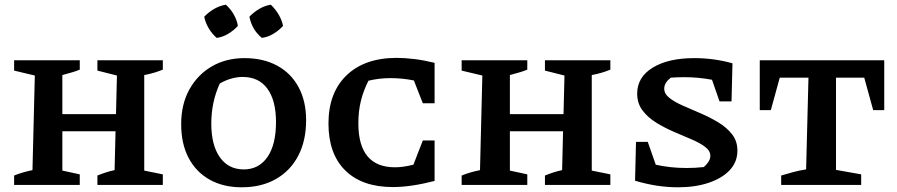

<svg xmlns="http://www.w3.org/2000/svg" viewBox="-20 -786 3814 816"><path d="M40 0V-40Q74 -54 118 -63L128 -465L40 -486V-530H319V-490Q302 -483 286 -478.5Q270 -474 245 -467V-301H473L477 -465L394 -486V-530H672V-490Q655 -483 635 -477Q615 -471 593 -467V-61L672 -45V0H394V-40Q414 -48 431 -53.5Q448 -59 467 -63L471 -228H245V-61L319 -45V0Z M1007 10Q929 10 871 -22.5Q813 -55 781.5 -115Q750 -175 750 -258Q750 -343 785 -406Q820 -469 880.5 -504Q941 -539 1019 -539Q1099 -539 1158 -507Q1217 -475 1249 -415.5Q1281 -356 1281 -275Q1281 -188 1247.5 -124Q1214 -60 1152.5 -25Q1091 10 1007 10ZM1016 -66Q1080 -66 1116.5 -118.5Q1153 -171 1153 -267Q1153 -359 1116.5 -409Q1080 -459 1011 -459Q988 -459 963 -452Q938 -445 914 -431Q878 -352 878 -261Q878 -169 914.5 -117.5Q951 -66 1016 -66ZM940 -766Q960 -748 973.5 -724.5Q987 -701 991 -676Q974 -657 950 -642.5Q926 -628 901 -625Q882 -641 867.5 -665Q853 -689 848 -715Q866 -734 890 -748Q914 -762 940 -766ZM1131 -766Q1150 -748 1164 -724.5Q1178 -701 1183 -676Q1166 -657 1142 -642.5Q1118 -628 1093 -625Q1051 -659 1040 -715Q1058 -734 1081.5 -748Q1105 -762 1131 -766Z M1650 9Q1519 9 1447.5 -61.5Q1376 -132 1376 -261Q1376 -392 1453 -466Q1530 -540 1666 -540Q1701 -540 1741.5 -535Q1782 -530 1827 -519V-347H1777L1739 -444Q1715 -449 1689.5 -451.5Q1664 -454 1639 -454Q1592 -454 1546 -443Q1525 -402 1514 -358Q1503 -314 1503 -262Q1503 -75 1659 -75Q1693 -75 1737 -86L1777 -189H1827V-17Q1726 9 1650 9Z M1942 0V-40Q1976 -54 2020 -63L2030 -465L1942 -486V-530H2221V-490Q2204 -483 2188 -478.5Q2172 -474 2147 -467V-301H2375L2379 -465L2296 -486V-530H2574V-490Q2557 -483 2537 -477Q2517 -471 2495 -467V-61L2574 -45V0H2296V-40Q2316 -48 2333 -53.5Q2350 -59 2369 -63L2373 -228H2147V-61L2221 -45V0Z M2861 10Q2772 10 2679 -18L2683 -183H2733L2767 -86Q2798 -79 2831 -75.5Q2864 -72 2898 -72Q2935 -72 2971 -76Q2981 -84 2990 -97Q2999 -110 2999 -124Q2999 -145 2976.5 -162Q2954 -179 2918.5 -194Q2883 -209 2843.5 -226Q2804 -243 2768.5 -265Q2733 -287 2710.5 -317Q2688 -347 2688 -388Q2688 -458 2754 -498.5Q2820 -539 2931 -539Q3014 -539 3093 -517L3089 -355H3038L3006 -447Q2948 -458 2888 -458Q2861 -458 2831 -456Q2818 -446 2810.5 -434.5Q2803 -423 2803 -409Q2803 -387 2825.5 -369.5Q2848 -352 2883.5 -336.5Q2919 -321 2958.5 -304Q2998 -287 3033.5 -265.5Q3069 -244 3091.5 -215Q3114 -186 3114 -146Q3114 -98 3082 -63.5Q3050 -29 2993 -9.5Q2936 10 2861 10Z M3738 -530V-318H3691L3653 -456H3533V-64L3640 -45V0H3300V-40Q3326 -48 3352.5 -55Q3379 -62 3406 -66L3416 -456H3294L3256 -318H3209V-530Z"/></svg>

Font: Piazzolla SC SemiBold
Style: Regular
Weight: 600
Designer: Juan Pablo del Peral
Foundry: Huerta Tipografica
Version: Version 1.330